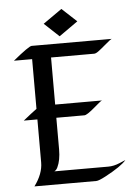

<svg xmlns="http://www.w3.org/2000/svg" viewBox="-59 -918 670 962"><g transform="rotate(-5 276.5 -437.0)"><path d="M27.3 -636.2Q108.4 -702.6 122.1 -702.6H525.4Q520 -702.1 493.7 -679.4Q467.3 -656.7 453.4 -646.5Q439.5 -636.2 430.7 -636.2H213.9V-399.4H450.7Q445.3 -398.9 433.1 -388.4Q420.9 -377.9 406.2 -365.7Q367.7 -333 355.5 -333H213.9V-173.8Q213.9 -119.6 197.3 -85Q190.9 -71.3 180.7 -66.4H452.1Q480 -66.4 509.8 -79.1L540 -91.8Q515.1 -62 433.6 -18.6Q398.4 0 386.2 0H74.7Q118.7 -59.6 118.7 -116.7V-333H50.3Q92.8 -367.2 118.7 -386.2V-636.2ZM360.8 -805.2 266.1 -738.3 191.9 -807.6 286.6 -874Z"/></g></svg>

Font: Fondamento
Style: Regular
Weight: 400
Version: Version 1.000